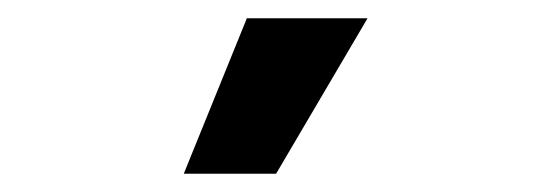

<svg xmlns="http://www.w3.org/2000/svg" viewBox="-20 -762 602 210"><path d="M250 -742H382L282 -572H181Z"/></svg>

Font: Work Sans SemiBold
Style: Regular
Weight: 600
Designer: Wei Huang
Foundry: Wei Huang
Version: Version 2.010; ttfautohint (v1.8.3)